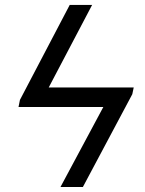

<svg xmlns="http://www.w3.org/2000/svg" viewBox="-20 -747 580 767"><path d="M348 -727.3 174.7 -397.7H514.2L508.5 -370.7L311.1 0H221.6L392.8 -319.6H54L59.7 -348L258.5 -727.3Z"/></svg>

Font: Inter UI
Style: Italic
Weight: 400
Italic angle: -9.39999°
Designer: Rasmus Andersson
Foundry: rsms
Version: 3.2;8d6f07862